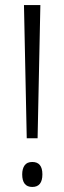

<svg xmlns="http://www.w3.org/2000/svg" viewBox="-20 -734 255 761"><path d="M129 -186H86L75 -714H140ZM68 -43Q68 -65 77.5 -78.5Q87 -92 108 -92Q148 -92 148 -43Q148 7 108 7Q68 7 68 -43Z"/></svg>

Font: Noto Sans Ethiopic ExtraCondensed Light
Style: Regular
Weight: 300
Width: 2
Designer: Monotype Design Team
Foundry: Monotype Imaging Inc.
Version: Version 2.102; ttfautohint (v1.8.4.7-5d5b)